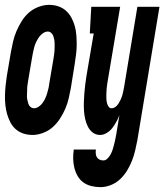

<svg xmlns="http://www.w3.org/2000/svg" viewBox="-41 -548 677 791"><path d="M93 8Q73 8 55 2Q37 -4 23.5 -16Q10 -28 1.5 -44.5Q-7 -61 -12 -79Q-17 -97 -19 -116.5Q-21 -136 -20.5 -155.5Q-20 -175 -18 -194.5Q-16 -214 -13 -234L4 -334Q8 -356 13 -377.5Q18 -399 27 -420Q36 -441 48.5 -461Q61 -481 78 -496Q95 -511 117.5 -519.5Q140 -528 161 -528Q181 -528 199 -522Q217 -516 230.5 -504Q244 -492 253 -475.5Q262 -459 267 -441Q272 -423 273.5 -403.5Q275 -384 275 -364.5Q275 -345 272.5 -325.5Q270 -306 267 -286L251 -186Q247 -164 242 -142.5Q237 -121 228 -100Q219 -79 206 -59Q193 -39 176 -24Q159 -9 136.5 -0.5Q114 8 93 8ZM373 223Q354 223 335.5 218.5Q317 214 302.5 203.5Q288 193 279 177.5Q270 162 265.5 144Q261 126 260.5 107Q260 88 263 68H354Q353 76 353.5 84.5Q354 93 358 99.5Q362 106 369 109.5Q376 113 385 113Q394 113 402 105Q410 97 415 87.5Q420 78 423 68.5Q426 59 428.5 49.5Q431 40 433 30.5Q435 21 437 11L451 -74Q446 -60 438.5 -46.5Q431 -33 422 -21Q413 -9 399 -0.5Q385 8 372 8Q354 8 341 -2Q328 -12 320.5 -27.5Q313 -43 309.5 -59.5Q306 -76 305 -93Q304 -110 304.5 -128Q305 -146 306.5 -163.5Q308 -181 310 -198.5Q312 -216 315 -234L345 -410H329L335 -520H454L403 -216Q402 -208 400.5 -200Q399 -192 398.5 -184.5Q398 -177 397.5 -169Q397 -161 397 -153Q397 -145 397.5 -137.5Q398 -130 400 -122.5Q402 -115 406.5 -108.5Q411 -102 418 -102Q427 -102 434.5 -107.5Q442 -113 447 -121Q452 -129 456 -137.5Q460 -146 462.5 -154Q465 -162 466.5 -170.5Q468 -179 470 -188L525 -520H616L525 29Q521 50 516 71.5Q511 93 503 113.5Q495 134 483 154Q471 174 454 190Q437 206 415.5 214.5Q394 223 373 223ZM99 -102Q109 -102 118.5 -108.5Q128 -115 134.5 -124Q141 -133 145.5 -143Q150 -153 153 -163Q156 -173 158.5 -183.5Q161 -194 162 -204L179 -304Q180 -312 181.5 -320.5Q183 -329 183.5 -337Q184 -345 184 -353Q184 -361 184 -369Q184 -377 182.5 -385Q181 -393 178.5 -400Q176 -407 170 -412.5Q164 -418 156 -418Q146 -418 136.5 -411.5Q127 -405 120.5 -396Q114 -387 109 -377Q104 -367 101 -357Q98 -347 96 -336.5Q94 -326 92 -316L75 -216Q74 -208 72.5 -199.5Q71 -191 71 -183Q71 -175 70.5 -167Q70 -159 70 -151Q70 -143 72 -135Q74 -127 76 -120Q78 -113 84.5 -107.5Q91 -102 99 -102Z"/></svg>

Font: Iosevka HT Extrabold Extended
Style: Italic
Weight: 800
Width: 7
Italic angle: -9°
Monospace: yes
Designer: Belleve Invis
Foundry: Belleve Invis
Version: Version 32.3.0; ttfautohint (v1.8.4)